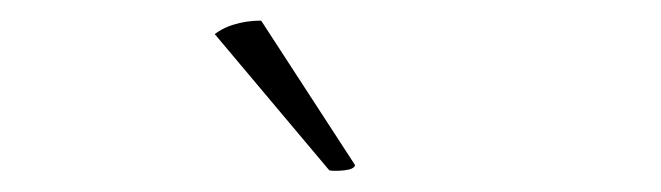

<svg xmlns="http://www.w3.org/2000/svg" viewBox="-20 -722 640 186"><path d="M188 -689Q195 -694 201.5 -696.5Q208 -699 216 -700.5Q224 -702 233 -702L324 -562Q323 -558 313.5 -557Q304 -556 299 -557Z"/></svg>

Font: Arima Thin Thin
Style: Regular
Weight: 250
Version: Version 1.100